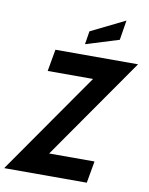

<svg xmlns="http://www.w3.org/2000/svg" viewBox="-138 -1000 833 1071"><g transform="rotate(10 278.5 -464.5)"><path d="M-39 0 363 -576H106L128 -700H596L194 -124H451L429 0ZM285 -759 297 -834 490 -929 472 -817Z"/></g></svg>

Font: Cabin VF Beta
Style: Italic
Weight: 400
Italic angle: -7°
Designer: Pablo Impallari
Foundry: Pablo Impallari. http://www.impallari.com Igino Marini. http://www.ikern.com
Version: Version 2.300